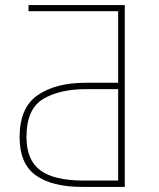

<svg xmlns="http://www.w3.org/2000/svg" viewBox="-20 -734 623 754"><path d="M303 0H470V-714H92V-690H444V-409H317Q198 -409 127.5 -360Q57 -311 57 -195Q57 -91 120.5 -45.5Q184 0 303 0ZM307 -25Q193 -25 138.5 -65Q84 -105 84 -196Q84 -306 149 -345Q214 -384 319 -384H444V-25Z"/></svg>

Font: Noto Sans UI Thin
Style: Regular
Weight: 250
Designer: Monotype Design Team
Foundry: Monotype Imaging Inc.
Version: Version 1.901